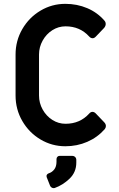

<svg xmlns="http://www.w3.org/2000/svg" viewBox="-20 -748 621 999"><path d="M61 -251V-464Q61 -536 96 -596.5Q131 -657 190.5 -692.5Q250 -728 320 -728Q381 -728 434 -705.5Q487 -683 524 -640Q530 -633 530 -623Q530 -613 522 -603L478 -557Q470 -549 462 -549Q452 -549 444 -558Q396 -611 321 -611Q284 -611 252.5 -591Q221 -571 202 -537Q183 -503 183 -464V-251Q183 -212 202 -178Q221 -144 252.5 -124Q284 -104 321 -104Q396 -104 444 -157Q452 -166 461 -166Q470 -166 478 -158L522 -112Q531 -103 531 -92Q531 -84 525 -76Q487 -33 434 -10Q381 13 320 13Q250 13 190.5 -22.5Q131 -58 96 -118.5Q61 -179 61 -251ZM240 217 223 174Q222 172 222 168Q222 159 233 154Q250 149 262 134Q274 119 274 93V80Q274 73 278.5 68Q283 63 290 63H355Q365 63 371 69Q377 75 377 84V98Q377 148 342 181.5Q307 215 265 230Q263 231 260 231Q253 231 247.5 227Q242 223 240 217Z"/></svg>

Font: Miriam Libre
Style: Bold
Weight: 700
Designer: Michal Sahar
Foundry: Hagilda
Version: Version 1.001